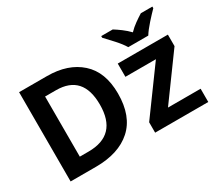

<svg xmlns="http://www.w3.org/2000/svg" viewBox="-137 -1048 1497 1330"><g transform="rotate(-30 611.5 -383.0)"><path d="M680 -364Q680 -536 580.5 -625Q481 -714 314 -714H91V0H293Q476 0 578 -91.5Q680 -183 680 -364ZM533 -360Q533 -117 302 -117H232V-598H319Q533 -598 533 -360ZM1192 0H767V-83L1026 -438H782V-544H1183V-452L931 -106H1192ZM1187 -766H1095Q1069 -750 1038 -728Q1007 -706 981 -679Q955 -706 925.5 -728Q896 -750 870 -766H778V-753Q805 -725 843.5 -682.5Q882 -640 902 -606H1062Q1083 -640 1121.5 -683Q1160 -726 1187 -753Z"/></g></svg>

Font: Noto Sans UI
Style: Bold
Weight: 700
Designer: Monotype Design Team
Foundry: Monotype Imaging Inc.
Version: Version 1.901